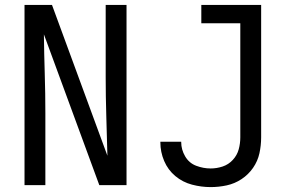

<svg xmlns="http://www.w3.org/2000/svg" viewBox="-20 -755 1192 783"><path d="M839 8Q872 8 904.5 1Q937 -6 965 -24.5Q993 -43 1012 -70.5Q1031 -98 1038 -130Q1045 -162 1045 -195V-735H801V-660H960V-195Q960 -170 953.5 -146Q947 -122 929.5 -103Q912 -84 888 -76Q864 -68 839 -68Q809 -68 780 -79Q751 -90 735 -117.5Q719 -145 719 -175V-177H634V-174Q634 -135 649.5 -98.5Q665 -62 695 -37Q725 -12 763 -2Q801 8 839 8ZM80 0H165V-294Q165 -374 162.5 -454.5Q160 -535 159 -615L385 0H496V-735H411V-441Q411 -361 413.5 -281Q416 -201 418 -120L192 -735H80Z"/></svg>

Font: Iosevka Sparkle
Style: Regular
Weight: 400
Designer: Belleve Invis
Foundry: Belleve Invis
Version: Version 4.5.0; ttfautohint (v1.8.3)